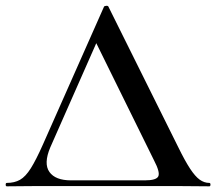

<svg xmlns="http://www.w3.org/2000/svg" viewBox="-26 -655 761 676"><path d="M-2 1Q-6 1 -6 -5Q-6 -11 -2 -11Q25 -11 44.5 -22Q64 -33 82.5 -62.5Q101 -92 125 -146L340 -631Q341 -634 348 -634.5Q355 -635 356 -631L602 -136Q625 -89 643 -61.5Q661 -34 677 -22.5Q693 -11 711 -11Q715 -11 715 -5Q715 1 711 1Q681 1 649.5 0.5Q618 0 589 0H114Q76 0 53.5 0.5Q31 1 -2 1ZM224 -20H484Q525 -20 531.5 -34.5Q538 -49 516 -91L313 -503L151 -136Q127 -79 148 -49.5Q169 -20 224 -20Z"/></svg>

Font: Cormorant SemiBold
Style: Regular
Weight: 600
Designer: Christian Thalmann (Catharsis Fonts)
Foundry: Catharsis Fonts
Version: Version 4.000